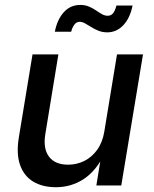

<svg xmlns="http://www.w3.org/2000/svg" viewBox="-20 -763 633 790"><path d="M210 7.3Q155.3 7.3 116.9 -15.6Q78.6 -38.6 62.5 -84.5Q46.4 -130.4 57.6 -198.2L113.8 -539.1H220.2L166.5 -211.4Q156.7 -151.9 181.4 -118.7Q206.1 -85.4 260.3 -85.4Q295.9 -85.4 326.9 -100.8Q357.9 -116.2 379.9 -146.7Q401.9 -177.2 409.2 -221.7L461.4 -539.1H568.4L479 0H376.5L397.9 -132.3H411.6Q375.5 -59.6 324.2 -26.1Q272.9 7.3 210 7.3ZM421.4 -629.9Q401.9 -629.9 385.3 -636.5Q368.7 -643.1 355 -651.9Q341.3 -660.6 329.6 -667Q317.9 -673.3 308.1 -673.3Q293.9 -673.3 285.2 -660.6Q276.4 -647.9 272.9 -632.3H205.6Q215.3 -682.6 242.4 -712.6Q269.5 -742.7 310.1 -742.7Q330.6 -742.7 346.4 -735.8Q362.3 -729 375 -720.2Q387.7 -711.4 399.4 -704.8Q411.1 -698.2 423.3 -698.2Q437 -698.2 445.3 -708.5Q453.6 -718.8 459 -740.2H525.4Q515.1 -688.5 487.3 -659.2Q459.5 -629.9 421.4 -629.9Z"/></svg>

Font: Inter 18pt Medium
Style: Italic
Weight: 500
Italic angle: -9.3988°
Designer: Rasmus Andersson
Foundry: rsms
Version: Version 4.001;git-66647c0bb